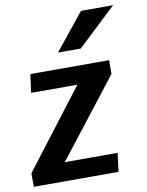

<svg xmlns="http://www.w3.org/2000/svg" viewBox="-93 -795 655 855"><g transform="rotate(-10 234.0 -367.5)"><path d="M62 -497H418V-435L145 -84H384L373 0H-10V-61L260 -414H51ZM333 -735H478L303 -570H200Z"/></g></svg>

Font: Rosario
Style: Bold Italic
Weight: 700
Italic angle: -8.05°
Designer: Hector Gatti
Foundry: Omnibus Type
Version: Version 1.101; ttfautohint (v1.8.1.43-b0c9)